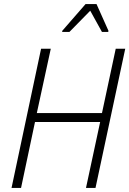

<svg xmlns="http://www.w3.org/2000/svg" viewBox="-20 -929 639 949"><path d="M37 0 183 -688H231L162 -370H484L552 -688H599L452 0H405L475 -326H153L84 0ZM287 -771 288 -777 403 -909H457L516 -777L515 -771H484L426 -876L323 -771Z"/></svg>

Font: Saira SemiCondensed ExtraLight
Style: Italic
Weight: 250
Width: 4
Italic angle: -12°
Designer: Hector Gatti with collaboration of the Omnibus-Type team
Foundry: Omnibus-Type
Version: Version 1.101